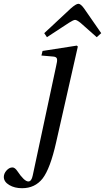

<svg xmlns="http://www.w3.org/2000/svg" viewBox="-80 -740 548 1002"><path d="M150.9 -566.9 289.1 -695.8Q316.9 -720.2 329.1 -720.2Q341.3 -720.2 358.9 -695.8L448.2 -566.9L424.8 -545.9L339.8 -621.1Q320.8 -636.2 312 -636.2Q303.2 -636.2 279.8 -621.1L165 -545.9ZM-60.1 184.1Q-60.1 165.5 -45.9 149.7Q-31.7 133.8 -15.1 133.8Q-2 133.8 11.2 153.8Q46.9 207 67.9 207Q84.5 207 90.8 175.8L212.9 -395Q219.7 -421.4 217.5 -432.4Q215.3 -443.4 198.2 -444.8L136.2 -450.2L142.1 -474.1L320.8 -502L326.2 -497.1L212.9 2.9Q182.1 140.1 142.1 191.9Q102.1 242.2 35.2 242.2Q-3.9 242.2 -31.7 225.6Q-59.6 209 -60.1 184.1Z"/></svg>

Font: Linguistics Pro
Style: Italic
Weight: 400
Italic angle: -12°
Designer: Stefan Peev, Context Ltd
Foundry: Stefan Peev, Context Ltd
Version: Version 001.000